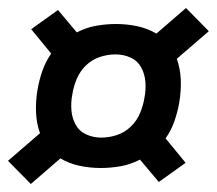

<svg xmlns="http://www.w3.org/2000/svg" viewBox="-21 -580 542 480"><path d="M56 -120 -1 -178 79 -247Q70 -272 69 -300Q68 -328 73 -357Q77 -380 85 -403Q93 -426 107 -446L57 -507L124 -555L171 -499Q194 -511 219 -515.5Q244 -520 269 -520Q296 -520 322 -514.5Q348 -509 370 -496L444 -560L501 -502L421 -433Q430 -408 431 -380Q432 -352 427 -323Q423 -300 415 -277Q407 -254 393 -234L443 -173L376 -125L329 -181Q306 -169 281 -164.5Q256 -160 231 -160Q204 -160 178 -165.5Q152 -171 130 -184ZM232 -236Q252 -236 271.5 -242.5Q291 -249 306 -263.5Q321 -278 329 -297Q337 -316 340 -335Q344 -355 342.5 -375Q341 -395 332 -411.5Q323 -428 305.5 -436Q288 -444 268 -444Q248 -444 228.5 -437.5Q209 -431 194 -416.5Q179 -402 171 -383Q163 -364 160 -345Q156 -325 157.5 -305Q159 -285 168 -268.5Q177 -252 194.5 -244Q212 -236 232 -236Z"/></svg>

Font: Iosevka SS04 Oblique
Style: Bold
Weight: 700
Italic angle: -9°
Monospace: yes
Designer: Belleve Invis
Foundry: Belleve Invis
Version: Version 19.0.0; ttfautohint (v1.8.4)